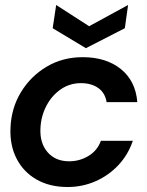

<svg xmlns="http://www.w3.org/2000/svg" viewBox="-20 -737 588 769"><path d="M251 12Q179 12 126.5 -18Q74 -48 46.5 -101.5Q19 -155 22 -224Q25 -304 64 -368Q103 -432 167 -470Q231 -508 311 -508Q405 -508 464 -460.5Q523 -413 530 -328H407Q401 -365 373.5 -384.5Q346 -404 304 -404Q259 -404 223 -379Q187 -354 165.5 -312.5Q144 -271 142 -223Q139 -164 170.5 -127.5Q202 -91 257 -91Q299 -91 334.5 -112.5Q370 -134 384 -173H512Q493 -117 454 -75.5Q415 -34 362.5 -11Q310 12 251 12ZM324 -544 191 -624 205 -717 337 -632 493 -717 480 -624Z"/></svg>

Font: Host Grotesk SemiBold
Style: Italic
Weight: 600
Italic angle: -8°
Designer: Doğukan Karapınar based on Poppins by Indian Type Foundry, Jonny Pinhorn
Foundry: Element Type
Version: Version 1.001; ttfautohint (v1.8.4.7-5d5b)